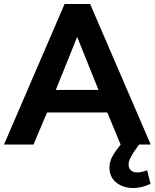

<svg xmlns="http://www.w3.org/2000/svg" viewBox="-27 -725 776 963"><path d="M511 -161 578 0H729L425 -705H297L-7 0H141L209 -161ZM360 -540 467 -274H253ZM661 140Q642 140 630 129.5Q618 119 618 101Q618 84 629.5 62Q641 40 671 0H578Q552 32 537 59Q522 86 522 116Q522 163 556 190.5Q590 218 642 218Q683 218 728 197L711 129Q683 140 661 140Z"/></svg>

Font: Geom SemiBold
Style: Bold
Weight: 600
Version: Version 1.102